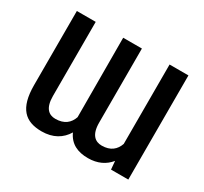

<svg xmlns="http://www.w3.org/2000/svg" viewBox="-149 -939 1235 1161"><g transform="rotate(30 468.5 -358.5)"><path d="M79.2 -210.2C79.2 -47.9 142.8 9.9 257.8 9.9C337 9.9 392.4 -23.8 425.8 -79.5C454.9 -14.9 509.9 9.9 581.3 9.9C648.4 9.9 698.5 -15.3 732.6 -57.9L737.6 0H858.3V-727.3H726.6V-172.9C710.9 -127.5 677.2 -97.3 615.8 -97.3C570.3 -97.3 533.4 -125 533.4 -210.2V-727.3H402.7L404.1 -173.3C388.5 -127.8 354.4 -97.3 291.9 -97.3C246.4 -97.3 210.9 -125 210.9 -210.2V-727.3H79.2Z"/></g></svg>

Font: Margiela Sans Semi Bold
Style: Regular
Weight: 600
Designer: Stefan Endress, Andreas Faust
Version: Version 1.100;FEAKit 1.0